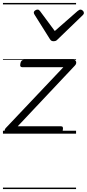

<svg xmlns="http://www.w3.org/2000/svg" viewBox="-20 -905 588 1300"><path d="M30 0Q12 0 11 -14Q10 -28 19 -38L409 -450H131Q122 -450 118.5 -456Q115 -462 118 -475Q120 -488 126.5 -494Q133 -500 142 -500H477Q488 -500 492.5 -493.5Q497 -487 496 -478Q495 -469 487 -461L100 -50H393Q402 -50 405 -44Q408 -38 405 -23Q403 -12 397 -6Q391 0 381 0ZM525 -840Q533 -840 540.5 -833Q548 -826 548 -818Q548 -813 546 -809.5Q544 -806 540 -802L371 -639Q364 -631 357.5 -628.5Q351 -626 342 -626Q334 -626 328.5 -629Q323 -632 318 -640L215 -804Q212 -808 210.5 -812Q209 -816 209 -819Q209 -828 217.5 -834Q226 -840 233 -840Q240 -840 243.5 -837.5Q247 -835 251 -830L351 -695L505 -830Q512 -835 516 -837.5Q520 -840 525 -840ZM0 365H495V375H0ZM0 -20H495V0H0ZM0 -505H495V-500H0ZM0 -885H495V-875H0Z"/></svg>

Font: Playwrite AT Guides
Style: Italic
Weight: 400
Italic angle: -13.0072°
Designer: Veronika Burian, José Scaglione
Foundry: TypeTogether
Version: Version 1.002